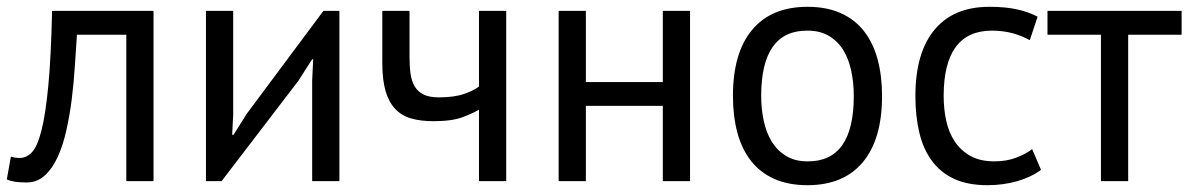

<svg xmlns="http://www.w3.org/2000/svg" viewBox="-25 -532 3493 564"><path d="M346 -430H201Q198 -388 195 -339.5Q192 -291 186 -242.5Q180 -194 170 -149.5Q160 -105 144.5 -71Q129 -37 106.5 -16.5Q84 4 53 4Q34 4 20 2Q6 0 -5 -5L7 -72Q19 -68 33 -68Q53 -68 69 -85Q85 -102 97 -149.5Q109 -197 117 -281Q125 -365 128 -500H426V0H346Z M892 -296 895 -358H892L851 -294L626 0H580V-500H660V-195L657 -136H661L700 -198L925 -500H972V0H892Z M1178 -500V-364Q1178 -337 1181 -315.5Q1184 -294 1193 -278.5Q1202 -263 1219 -254.5Q1236 -246 1264 -246Q1309 -246 1338 -256Q1367 -266 1382 -278V-500H1462V0H1382V-210Q1366 -200 1334.5 -188Q1303 -176 1248 -176Q1211 -176 1183 -184Q1155 -192 1136 -212Q1117 -232 1107.5 -265Q1098 -298 1098 -348V-500Z M1922 -221H1696V0H1616V-500H1696V-291H1922V-500H2002V0H1922Z M2128 0ZM2128 -250Q2128 -377 2184.5 -444.5Q2241 -512 2347 -512Q2403 -512 2444.5 -493.5Q2486 -475 2513 -440.5Q2540 -406 2553 -357.5Q2566 -309 2566 -250Q2566 -123 2509.5 -55.5Q2453 12 2347 12Q2291 12 2249.5 -6.5Q2208 -25 2181 -59.5Q2154 -94 2141 -142.5Q2128 -191 2128 -250ZM2211 -250Q2211 -212 2218.5 -177Q2226 -142 2242 -116Q2258 -90 2284 -74Q2310 -58 2347 -58Q2483 -57 2483 -250Q2483 -289 2475.5 -324Q2468 -359 2452 -385Q2436 -411 2410 -426.5Q2384 -442 2347 -442Q2211 -443 2211 -250Z M2664 0ZM3033 -33Q3003 -11 2962 0.5Q2921 12 2876 12Q2818 12 2778 -6.5Q2738 -25 2712.5 -59.5Q2687 -94 2675.5 -142.5Q2664 -191 2664 -250Q2664 -377 2720 -444.5Q2776 -512 2881 -512Q2929 -512 2962.5 -504.5Q2996 -497 3023 -483L3000 -414Q2977 -427 2949 -434.5Q2921 -442 2889 -442Q2747 -442 2747 -250Q2747 -212 2754.5 -177.5Q2762 -143 2779.5 -116.5Q2797 -90 2825.5 -74Q2854 -58 2896 -58Q2932 -58 2960.5 -69Q2989 -80 3007 -94Z M3446 -430H3289V0H3209V-430H3052V-500H3446Z"/></svg>

Font: PT Sans
Style: Regular
Weight: 400
Version: Version 2.003W OFL; ttfautohint (v1.6)